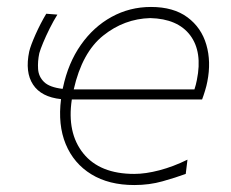

<svg xmlns="http://www.w3.org/2000/svg" viewBox="-20 -527 663 552"><path d="M366 5Q293 5 242.5 -26Q192 -57 169 -112.5Q146 -168 155.5 -242Q98.5 -248 75 -283.8Q51.5 -319.5 64 -379Q68 -396 82.2 -428Q96.5 -460 113 -487.5L145 -485Q134 -467.5 123 -445.5Q112 -423.5 104 -404.2Q96 -385 93 -374Q88 -350.5 89.5 -328.5Q91 -306.5 106.8 -291.2Q122.5 -276 160 -271.5Q160.5 -273 161 -275Q176 -346 212.5 -398Q249 -450 301 -478.5Q353 -507 414 -507Q479 -507 519 -477.2Q559 -447.5 573.2 -398.5Q587.5 -349.5 576 -292Q574 -281 569.5 -266.2Q565 -251.5 561 -241H186.5Q172 -145 219.5 -86Q267 -27 366 -27Q398.5 -27 438.5 -37.5Q478.5 -48 519 -68L514 -27Q485.5 -16.5 447.5 -5.8Q409.5 5 366 5ZM412 -475Q337 -473 276.5 -424.5Q216 -376 192 -270H539Q543.5 -283.5 546 -297Q562.5 -378 526.8 -425.5Q491 -473 412 -475Z"/></svg>

Font: Commissioner Flair Thin
Style: Italic
Weight: 100
Italic angle: -12°
Designer: Kostas Bartsokas
Foundry: Kostas Bartsokas
Version: Version 1.000; ttfautohint (v1.8.3)